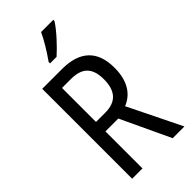

<svg xmlns="http://www.w3.org/2000/svg" viewBox="-289 -1011 1078 1078"><g transform="rotate(-45 250.0 -472.0)"><path d="M197 -795V-784H249C290 -820 358 -893 383 -935V-944H286C265 -899 235 -849 197 -795ZM65 0H147V-294H249L387 0H480L325 -316C387 -341 436 -398 436 -511C436 -647 362 -714 222 -714H65ZM221 -369H147V-639H217C304 -639 348 -601 348 -507C348 -417 308 -369 221 -369Z"/></g></svg>

Font: Noto Sans Mono ExtraCondensed
Style: Regular
Weight: 400
Width: 2
Designer: Monotype Design Team
Foundry: Monotype Imaging Inc.
Version: Version 2.014